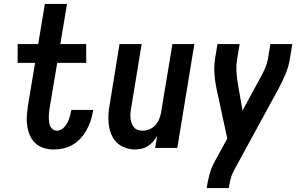

<svg xmlns="http://www.w3.org/2000/svg" viewBox="-20 -755 1540 980"><path d="M255 8Q228 8 203.5 0.5Q179 -7 161 -23.5Q143 -40 133 -63Q123 -86 119 -111.5Q115 -137 117 -163.5Q119 -190 123 -217L159 -434H70V-530H175L209 -735H322L288 -530H420V-434H272L233 -201Q231 -189 230 -177.5Q229 -166 229 -154.5Q229 -143 230.5 -132Q232 -121 236.5 -111Q241 -101 250 -94.5Q259 -88 271 -88Q281 -88 291.5 -93.5Q302 -99 309.5 -107.5Q317 -116 322.5 -126Q328 -136 332 -146.5Q336 -157 338.5 -167.5Q341 -178 343 -189Q343 -190 343.5 -191.5Q344 -193 344 -194H455Q455 -192 454.5 -189.5Q454 -187 454 -184Q450 -160 442 -136.5Q434 -113 421.5 -90.5Q409 -68 391 -48.5Q373 -29 350.5 -16Q328 -3 303.5 2.5Q279 8 255 8Z M670 8Q644 8 619 -1Q594 -10 576.5 -27Q559 -44 549 -67.5Q539 -91 535.5 -116.5Q532 -142 533.5 -169Q535 -196 540 -222L590 -530H703L650 -207Q647 -193 646 -180Q645 -167 646 -154Q647 -141 651 -129Q655 -117 662.5 -107Q670 -97 682 -92.5Q694 -88 707 -88Q725 -88 742.5 -95Q760 -102 772.5 -115.5Q785 -129 792 -146Q799 -163 802 -180L860 -530H972L885 0H772L782 -61Q773 -46 761.5 -32.5Q750 -19 735 -9.5Q720 0 703 4Q686 8 670 8Z M1035 205 1036 198Q1041 166 1049.5 134.5Q1058 103 1074 73L1140 -48L1085 -303Q1077 -340 1074.5 -378.5Q1072 -417 1078 -457L1090 -530H1203L1191 -457Q1185 -422 1187 -388Q1189 -354 1195 -322L1218 -191L1304 -349Q1319 -375 1331 -402Q1343 -429 1348 -457L1360 -530H1472L1460 -457Q1454 -417 1438 -378.5Q1422 -340 1402 -303L1172 119Q1162 138 1157 158Q1152 178 1149 198L1147 205Z"/></svg>

Font: Iosevka Curly Oblique
Style: Bold
Weight: 700
Italic angle: -9°
Monospace: yes
Designer: Belleve Invis
Foundry: Belleve Invis
Version: Version 11.1.0; ttfautohint (v1.8.3)